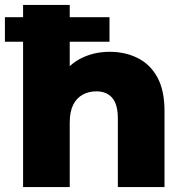

<svg xmlns="http://www.w3.org/2000/svg" viewBox="-22 -762 749 782"><path d="M72 0V-742H262V-388L218 -433Q248 -492 302.5 -521.5Q357 -551 425 -551Q488 -551 539 -525.5Q590 -500 619 -447Q648 -394 648 -310V0H458V-279Q458 -337 435 -363.5Q412 -390 370 -390Q340 -390 315 -376.5Q290 -363 276 -335Q262 -307 262 -262V0ZM-2 -592V-692H424V-592Z"/></svg>

Font: Montserrat Thin ExtraBold
Style: Regular
Weight: 800
Version: Version 9.000